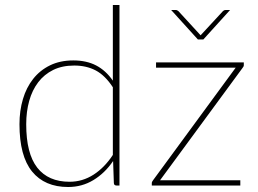

<svg xmlns="http://www.w3.org/2000/svg" viewBox="-20 -743 1032 769"><path d="M432 -393.5Q401 -441 363.5 -460.8Q326 -480.5 277.5 -480.5Q229 -480.5 193 -462.8Q157 -445 133 -413.5Q109 -382 97 -339Q85 -296 85 -245.5Q85 -128 129.2 -71.5Q173.5 -15 258.5 -15Q310.5 -15 354.8 -43.5Q399 -72 432 -122.5ZM458.5 -723V0H446.5Q436.5 0 436 -10L433 -98Q400 -49.5 354.2 -21.8Q308.5 6 253 6Q159 6 108.5 -56Q58 -118 58 -245.5Q58 -299.5 71.8 -346Q85.5 -392.5 112.8 -427Q140 -461.5 180.2 -481.2Q220.5 -501 273.5 -501Q326.5 -501 365.2 -480.8Q404 -460.5 432 -420V-723ZM956.5 -493V-482Q956.5 -479 955.2 -476.5Q954 -474 951.5 -471L621 -21H942.5V0H588V-9.5Q588 -12.5 589.2 -15Q590.5 -17.5 593 -21L924 -472H605V-493ZM901.5 -703 794.5 -585H772.5L665.5 -703H684.5Q687 -703 689.8 -701.5Q692.5 -700 694.5 -698.5L779.5 -606Q782.5 -603 783.5 -601.5Q784.5 -602.5 785.5 -603.8Q786.5 -605 787.5 -606L873 -698.5Q877.5 -703 883 -703Z"/></svg>

Font: Lato 2
Style: Regular
Weight: 200
Designer: Lukasz Dziedzic with Adam Twardoch and Botio Nikoltchev
Foundry: tyPoland Lukasz Dziedzic
Version: Version 2.015; 2015-08-06; http://www.latofonts.com/